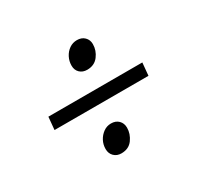

<svg xmlns="http://www.w3.org/2000/svg" viewBox="-102 -621 742 708"><g transform="rotate(-30 268.5 -267.0)"><path d="M59 -243 64 -297H464L459 -243ZM230 -45Q211 -45 199 -57Q187 -69 187 -88Q187 -107 195.5 -123Q204 -139 218.5 -149.5Q233 -160 251 -160Q271 -160 283 -148Q295 -136 295 -117Q295 -91 278.5 -68Q262 -45 230 -45ZM275 -375Q256 -375 244 -386.5Q232 -398 232 -417Q232 -436 240.5 -452.5Q249 -469 263.5 -479Q278 -489 296 -489Q316 -489 328 -477Q340 -465 340 -447Q340 -420 323 -397.5Q306 -375 275 -375Z"/></g></svg>

Font: Faustina Light Light
Style: Italic
Weight: 300
Italic angle: -8°
Version: Version 1.200